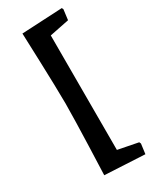

<svg xmlns="http://www.w3.org/2000/svg" viewBox="-200 -700 718 886"><g transform="rotate(-30 158.5 -256.5)"><path d="M295 132 302 79 298 70 191 49V-561L295 -582L302 -637L298 -645L82 -634C82 -634 93 -355 93 -255C93 -155 82 121 82 121Z"/></g></svg>

Font: Alegreya SC
Style: Bold
Weight: 700
Designer: Juan Pablo del Peral
Foundry: Huerta Tipografica
Version: Version 2.007;PS 002.007;hotconv 1.0.88;makeotf.lib2.5.64775